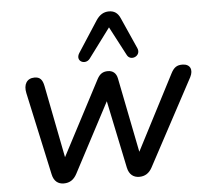

<svg xmlns="http://www.w3.org/2000/svg" viewBox="-54 -828 953 892"><g transform="rotate(-5 422.5 -382.0)"><path d="M208 7C236 7 255 -6 269 -32L440 -356L506 -40C513 -8 533 7 560 7C586 7 606 -5 620 -31L836 -434C853 -467 841 -495 804 -495C779 -495 765 -486 751 -459L570 -109L501 -456C496 -483 479 -495 457 -495C433 -495 419 -485 407 -463L224 -114L158 -451C152 -482 140 -495 115 -495C79 -495 62 -467 71 -426L155 -40C162 -7 182 7 208 7ZM603 -589 538 -735C527 -760 510 -771 486 -771C461 -771 442 -759 426 -735L332 -590C309 -553 356 -531 378 -560L480 -697L551 -562C567 -530 619 -552 603 -589Z"/></g></svg>

Font: SN Pro Medium
Style: Italic
Weight: 400
Italic angle: -9°
Designer: Tobias Whetton
Foundry: Supernotes
Version: Version 1.001;Glyphs 3.2 (3249)